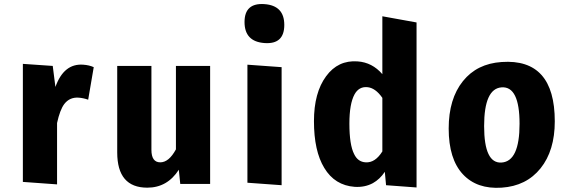

<svg xmlns="http://www.w3.org/2000/svg" viewBox="-20 -893 2778 932"><path d="M435 -567 408 -409Q386 -417 362 -419Q318 -422 292 -388Q271 -360 257 -296V2L91 -10V-583L236 -573L249 -471Q290 -586 384 -579Q413 -577 435 -567Z M1000 0H855L848 -69Q792 18 695 18Q549 18 549 -153V-573H715V-166Q715 -105 758 -105Q800 -105 834 -168V-573H1000Z M1360 -772Q1360 -677 1264 -684Q1167 -691 1167 -786Q1167 -880 1264 -873Q1360 -866 1360 -772ZM1347 6 1181 -6V-579L1347 -567Z M2002 -784V17L1854 6L1848 -59Q1824 -23 1790 -4Q1751 17 1702 14Q1605 7 1554 -78Q1504 -160 1504 -305Q1504 -443 1563 -523Q1621 -602 1716 -595Q1787 -590 1836 -533V-814ZM1836 -158V-418Q1802 -467 1762 -470Q1722 -473 1701 -435Q1676 -389 1676 -293Q1676 -190 1699 -145Q1717 -107 1755 -105Q1801 -102 1836 -158Z M2673 -304Q2673 -162 2604 -76Q2535 10 2415 18Q2295 26 2227 -47Q2158 -121 2158 -269Q2158 -413 2227 -499Q2295 -584 2415 -592Q2673 -610 2673 -304ZM2330 -281Q2330 -98 2415 -104Q2502 -110 2502 -292Q2502 -475 2415 -469Q2330 -463 2330 -281Z"/></svg>

Font: Xiangcui Wave Sans Xiangcui Wave Sans
Style: Regular
Weight: 800
Width: 3
Version: Version 0.920;March 28, 2024;FontCreator 14.0.0.2814 64-bit